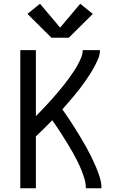

<svg xmlns="http://www.w3.org/2000/svg" viewBox="-20 -1002 640 1022"><path d="M88 0V-735H171V-384Q171 -384 171 -384Q171 -384 171 -384Q187 -400 202 -415.5Q217 -431 231.5 -447Q246 -463 260.5 -479Q275 -495 289 -512Q303 -529 317 -546Q331 -563 343.5 -580.5Q356 -598 368.5 -616Q381 -634 391.5 -653Q402 -672 411 -692.5Q420 -713 420 -735H512Q512 -711 502.5 -689Q493 -667 482 -646.5Q471 -626 458 -606Q445 -586 431.5 -566.5Q418 -547 403.5 -528.5Q389 -510 374 -492Q359 -474 343.5 -456Q328 -438 312 -420Q329 -396 345.5 -371.5Q362 -347 377.5 -322Q393 -297 408.5 -271.5Q424 -246 438.5 -220Q453 -194 466 -167.5Q479 -141 490.5 -114Q502 -87 511 -58.5Q520 -30 520 0H437Q437 -26 429.5 -50.5Q422 -75 412.5 -98.5Q403 -122 391.5 -145Q380 -168 367.5 -190Q355 -212 341.5 -234Q328 -256 314.5 -277.5Q301 -299 287 -320Q273 -341 258 -362Q237 -340 215 -318.5Q193 -297 171 -276V0ZM346 -801H254L126 -928L193 -982L300 -855L407 -982L474 -928Z"/></svg>

Font: Zed Mono Extended
Style: Regular
Weight: 400
Width: 7
Monospace: yes
Designer: Belleve Invis
Foundry: Belleve Invis
Version: Version 1.0.0; ttfautohint (v1.8.4)